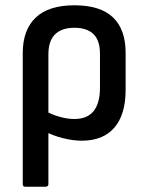

<svg xmlns="http://www.w3.org/2000/svg" viewBox="-20 -521 549 726"><path d="M75 185Q66 185 66 175V-320Q66 -408 115 -454.5Q164 -501 261 -501Q359 -501 407 -455.5Q455 -410 455 -321V-181Q455 -88 412.5 -38.5Q370 11 289 11Q255 11 216.5 1Q178 -9 150 -24L148 -103Q175 -88 205 -79.5Q235 -71 261 -71Q310 -71 334 -101Q358 -131 358 -189V-318Q358 -368 333.5 -392Q309 -416 261 -416Q214 -416 188.5 -391.5Q163 -367 163 -315V175Q163 185 152 185Z"/></svg>

Font: Sofia Sans Semi Condensed SemiBold
Style: Regular
Weight: 600
Designer: Botio Nikoltchev, Ani Petrova
Foundry: lettersoup
Version: Version 4.100